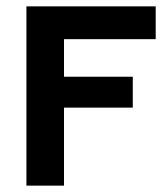

<svg xmlns="http://www.w3.org/2000/svg" viewBox="-20 -583 512 603"><path d="M181 0H63V-563H469V-460H181V-342H397V-245H181Z"/></svg>

Font: Darker Grotesque ExtraBold
Style: Regular
Weight: 800
Designer: Gabriel Lam
Foundry: TypeRant
Version: Version 1.000;gftools[0.9.28]